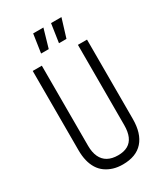

<svg xmlns="http://www.w3.org/2000/svg" viewBox="-207 -921 887 1023"><g transform="rotate(-30 237.0 -410.0)"><path d="M238 12Q206 12 180 4Q154 -4 133 -19Q112 -34 98 -56.5Q84 -79 77 -108Q70 -137 70 -172V-660H126V-167Q126 -127 139 -99Q152 -71 177.5 -57Q203 -43 240 -43Q276 -43 300 -56.5Q324 -70 336 -97.5Q348 -125 348 -167V-660H404V-172Q404 -83 362 -35.5Q320 12 238 12ZM202 -718H155L172 -832H235ZM311 -718H265L282 -832H346Z"/></g></svg>

Font: Bricolage Grotesque 24pt Condensed ExtraLight
Style: Regular
Weight: 250
Width: 3
Designer: Mathieu Triay
Foundry: Atelier Triay
Version: Version 1.001;gftools[0.9.33.dev8+g029e19f]